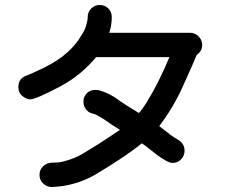

<svg xmlns="http://www.w3.org/2000/svg" viewBox="-20 -729 920 773"><path d="M187 24Q167 23 153 9Q139 -5 139 -25Q139 -45 153 -59Q167 -73 187 -74L215 -75L232 -78Q256 -84 279 -93L288 -97Q305 -104 375 -148L463 -206Q418 -234 413 -239Q396 -251 378 -261L365 -268Q358 -271 352 -272Q332 -277 322 -295Q316 -307 316 -320L317 -332Q329 -367 365 -367Q372 -367 378 -366Q424 -353 462 -323Q494 -301 528 -281L539 -274Q546 -280 550 -288Q553 -288 553 -291Q564 -306 573 -321Q620 -398 662 -499H367Q307 -427 228 -384Q125 -329 101 -329Q89 -329 75 -339Q54 -352 54 -379Q54 -415 90 -426L95 -428Q101 -431 102 -431Q103 -431 105 -432Q107 -433 135 -446Q187 -469 231 -501L239 -508Q264 -527 290 -560L292 -563Q296 -567 299 -573Q314 -595 323 -614V-616Q326 -622 327 -627Q333 -647 333 -660Q333 -681 347.5 -695Q362 -709 381 -709Q402 -709 416 -695Q430 -681 430 -660Q430 -628 420 -597H745Q765 -597 779.5 -582.5Q794 -568 794 -548Q794 -523 772 -508Q760 -478 717 -383Q679 -298 623 -224Q623 -223 622.5 -222.5Q622 -222 621 -221Q622 -221 623.5 -219.5Q625 -218 651 -198Q661 -191 661.5 -190.5Q662 -190 662 -189Q680 -176 699 -165Q723 -150 723 -122Q723 -110 717 -98Q702 -73 674 -73Q656 -73 610 -107L582 -129Q575 -136 551 -152Q492 -103 367 -28Q284 21 187 24Z"/></svg>

Font: Bad Comic
Style: Regular
Weight: 400
Designer: GGBotNet
Foundry: f0n7
Version: 0.9